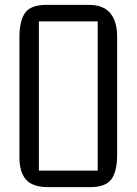

<svg xmlns="http://www.w3.org/2000/svg" viewBox="-20 -770 562 790"><path d="M171 -750H346Q462 -750 462 -617V-136Q462 -63 437.5 -31.5Q413 0 351 0H179Q114 0 87 -31Q60 -62 60 -121V-617Q60 -685 83.5 -717.5Q107 -750 171 -750ZM140 -682V-68H382V-682Z"/></svg>

Font: Kelly Slab
Style: Regular
Weight: 400
Designer: Denis Masharov
Foundry: Denis Masharov
Version: Version 1.001